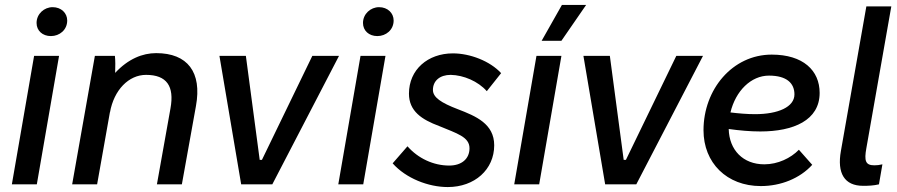

<svg xmlns="http://www.w3.org/2000/svg" viewBox="-20 -746 3632 777"><path d="M28 0H129L219 -520H118ZM186 -600C221 -600 252 -625 252 -663C252 -693 228 -717 193 -717C159 -717 128 -690 128 -653C128 -622 152 -600 186 -600Z M272 0H373L425 -293V-291C441 -382 501 -443 571 -443C655 -443 686 -397 670 -308L615 0H716L773 -317C798 -454 739 -531 612 -531C557 -531 499 -508 446 -451C447 -476 447 -502 445 -520H364Z M956 0H1082L1352 -520H1244L1040 -99H1031L975 -520H868Z M1349 0H1450L1540 -520H1439ZM1507 -600C1542 -600 1573 -625 1573 -663C1573 -693 1549 -717 1514 -717C1480 -717 1449 -690 1449 -653C1449 -622 1473 -600 1507 -600Z M1792 11C1901 11 1980 -60 1980 -158C1980 -245 1906 -276 1833 -304C1765 -330 1732 -352 1732 -382C1732 -419 1760 -443 1804 -443C1856 -442 1915 -417 1950 -377L2008 -450C1963 -499 1882 -530 1813 -530C1711 -530 1635 -464 1635 -367C1635 -296 1687 -262 1757 -236C1829 -206 1880 -192 1880 -146C1880 -103 1848 -76 1798 -76C1734 -76 1672 -105 1629 -154L1569 -85C1623 -24 1714 11 1792 11Z M2061 0H2162L2252 -520H2151ZM2252 -581 2352 -726H2254L2172 -581Z M2429 0H2555L2825 -520H2717L2513 -99H2504L2448 -520H2341Z M3059 7C3140 7 3217 -24 3267 -79L3213 -140C3180 -106 3128 -81 3073 -81C2987 -81 2931 -139 2929 -224C2972 -218 3015 -214 3057 -214C3191 -214 3297 -259 3297 -370C3297 -461 3230 -525 3103 -525C2944 -525 2827 -384 2827 -219C2827 -87 2921 7 3059 7ZM2936 -291C2957 -378 3019 -440 3092 -440C3164 -440 3195 -409 3195 -364C3195 -313 3129 -284 3036 -284C3003 -284 2969 -287 2936 -291Z M3473 6C3496 6 3516 5 3537 0L3551 -81C3539 -78 3529 -77 3518 -77C3482 -77 3477 -96 3486 -146L3587 -720H3486L3383 -135C3367 -45 3397 6 3473 6Z"/></svg>

Font: Fixel Text 20240404 Medium
Style: Italic
Weight: 500
Width: 4
Italic angle: -10°
Designer: AlfaBravo + MacPaw
Foundry: Kyrylo Tkachov, Marchela Mozhyna, Serhii Makarenko, Maria Weinstein, Zakhar Kryvoshyya
Version: Version 1.211;Glyphs 3.2 (3225)